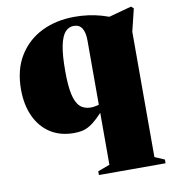

<svg xmlns="http://www.w3.org/2000/svg" viewBox="-82 -583 795 881"><g transform="rotate(-10 315.0 -143.0)"><path d="M238.5 -271.5Q238.5 -205 247.2 -164.2Q256 -123.5 275.2 -105.2Q294.5 -87 326 -87Q338 -87 356.5 -91.2Q375 -95.5 388.5 -109V-84.5Q361.5 -52 340.8 -32.5Q320 -13 302.2 -2.5Q284.5 8 267 11.5Q249.5 15 229.5 15Q165.5 15 119.5 -14.8Q73.5 -44.5 48.8 -98.5Q24 -152.5 24 -223.5Q24 -316 63.5 -380Q103 -444 170.5 -477Q238 -510 323.5 -510Q355.5 -510 386 -506Q416.5 -502 447 -493.5Q477.5 -485 508 -471L461.5 -477L587 -511L598.5 -501L573 -396.5V187.5L618.5 207V224.5H308V207L363.5 186.5V-393.5Q363.5 -429.5 351.2 -449.5Q339 -469.5 312 -469.5Q289.5 -469.5 273 -451.5Q256.5 -433.5 247.5 -390.5Q238.5 -347.5 238.5 -271.5Z"/></g></svg>

Font: Newsreader 60pt ExtraBold
Style: Regular
Weight: 800
Designer: Hugues Gentile
Foundry: Production Type
Version: Version 1.003